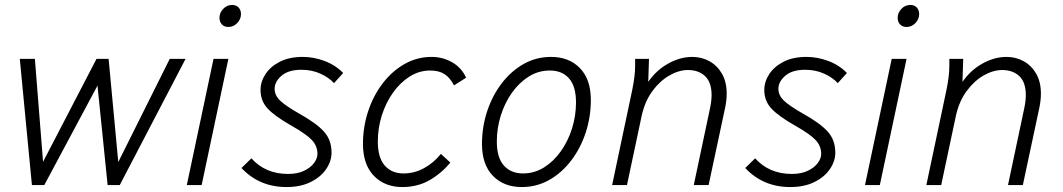

<svg xmlns="http://www.w3.org/2000/svg" viewBox="-20 -748 4295 776"><path d="M60 -510H121L154 -94L370 -510H419L458 -93L666 -510H730L464 0H415L374 -402L159 0H109Z M867 -676Q867 -696 882 -712Q897 -728 918 -728Q935 -728 944.5 -717.5Q954 -707 954 -691Q954 -671 939 -655Q924 -639 903 -639Q886 -639 876.5 -649.5Q867 -660 867 -676ZM735 0 843 -510H903L795 0Z M956 -69 996 -108Q1053 -45 1144 -45Q1183 -45 1209.5 -58Q1236 -71 1249.5 -89.5Q1263 -108 1263 -126Q1263 -158 1240.5 -182Q1218 -206 1158 -240Q1091 -278 1062 -309Q1033 -340 1033 -384Q1033 -418 1053 -448.5Q1073 -479 1111 -498.5Q1149 -518 1204 -518Q1248 -518 1292 -501.5Q1336 -485 1367 -453L1330 -412Q1309 -435 1274.5 -450.5Q1240 -466 1198 -466Q1146 -466 1118 -442Q1090 -418 1090 -389Q1090 -363 1111.5 -342Q1133 -321 1189 -289Q1259 -250 1289.5 -216Q1320 -182 1320 -131Q1320 -97 1298.5 -65Q1277 -33 1236 -12.5Q1195 8 1138 8Q1028 8 956 -69Z M1447 -166Q1447 -235 1468 -298.5Q1489 -362 1527 -411.5Q1565 -461 1615.5 -489.5Q1666 -518 1724 -518Q1769 -518 1807 -496.5Q1845 -475 1864 -434L1815 -403Q1799 -434 1776.5 -448.5Q1754 -463 1719 -463Q1674 -463 1635.5 -438.5Q1597 -414 1568 -373Q1539 -332 1523 -281Q1507 -230 1507 -176Q1507 -111 1535 -79Q1563 -47 1611 -47Q1655 -47 1694 -68.5Q1733 -90 1762 -126L1800 -91Q1765 -48 1716.5 -20Q1668 8 1606 8Q1535 8 1491 -37.5Q1447 -83 1447 -166Z M1928 -166Q1928 -235 1949 -298.5Q1970 -362 2008 -411.5Q2046 -461 2096.5 -489.5Q2147 -518 2207 -518Q2280 -518 2324 -472.5Q2368 -427 2368 -344Q2368 -275 2347 -211.5Q2326 -148 2288 -98.5Q2250 -49 2199.5 -20.5Q2149 8 2089 8Q2016 8 1972 -37.5Q1928 -83 1928 -166ZM1988 -176Q1988 -111 2016.5 -79Q2045 -47 2094 -47Q2140 -47 2179 -71.5Q2218 -96 2247 -137Q2276 -178 2292 -229Q2308 -280 2308 -334Q2308 -399 2280 -431Q2252 -463 2202 -463Q2156 -463 2117 -438.5Q2078 -414 2049 -373Q2020 -332 2004 -281Q1988 -230 1988 -176Z M2454 0 2536 -388Q2541 -413 2544 -436.5Q2547 -460 2547 -485V-510H2603L2600 -417Q2632 -464 2680.5 -491Q2729 -518 2778 -518Q2816 -518 2847.5 -500.5Q2879 -483 2898 -450Q2917 -417 2917 -370Q2917 -343 2911 -314L2844 0H2784L2850 -312Q2856 -341 2856 -364Q2856 -415 2830 -440Q2804 -465 2760 -465Q2724 -465 2685.5 -443Q2647 -421 2616.5 -379.5Q2586 -338 2573 -278L2514 0Z M2992 -69 3032 -108Q3089 -45 3180 -45Q3219 -45 3245.5 -58Q3272 -71 3285.5 -89.5Q3299 -108 3299 -126Q3299 -158 3276.5 -182Q3254 -206 3194 -240Q3127 -278 3098 -309Q3069 -340 3069 -384Q3069 -418 3089 -448.5Q3109 -479 3147 -498.5Q3185 -518 3240 -518Q3284 -518 3328 -501.5Q3372 -485 3403 -453L3366 -412Q3345 -435 3310.5 -450.5Q3276 -466 3234 -466Q3182 -466 3154 -442Q3126 -418 3126 -389Q3126 -363 3147.5 -342Q3169 -321 3225 -289Q3295 -250 3325.5 -216Q3356 -182 3356 -131Q3356 -97 3334.5 -65Q3313 -33 3272 -12.5Q3231 8 3174 8Q3064 8 2992 -69Z M3608 -676Q3608 -696 3623 -712Q3638 -728 3659 -728Q3676 -728 3685.5 -717.5Q3695 -707 3695 -691Q3695 -671 3680 -655Q3665 -639 3644 -639Q3627 -639 3617.5 -649.5Q3608 -660 3608 -676ZM3476 0 3584 -510H3644L3536 0Z M3724 0 3806 -388Q3811 -413 3814 -436.5Q3817 -460 3817 -485V-510H3873L3870 -417Q3902 -464 3950.5 -491Q3999 -518 4048 -518Q4086 -518 4117.5 -500.5Q4149 -483 4168 -450Q4187 -417 4187 -370Q4187 -343 4181 -314L4114 0H4054L4120 -312Q4126 -341 4126 -364Q4126 -415 4100 -440Q4074 -465 4030 -465Q3994 -465 3955.5 -443Q3917 -421 3886.5 -379.5Q3856 -338 3843 -278L3784 0Z"/></svg>

Font: Radio Canada Light
Style: Italic
Weight: 300
Italic angle: -12°
Designer: Charles Daoud, Etienne Aubert Bonn, Alexandre Saumier Demers, Jacques Le Bailly
Foundry: Radio-Canada
Version: Version 2.104; ttfautohint (v1.8.4.7-5d5b);gftools[0.9.28.de